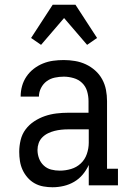

<svg xmlns="http://www.w3.org/2000/svg" viewBox="-20 -781 540 809"><path d="M201 8Q182 8 162.5 4.5Q143 1 126 -8.5Q109 -18 96 -33Q83 -48 75 -65.5Q67 -83 64 -102.5Q61 -122 61 -141Q61 -166 67 -191Q73 -216 88 -236Q103 -256 124.5 -270Q146 -284 169.5 -292Q193 -300 218 -303Q243 -306 268 -306H353V-355Q353 -376 347 -396.5Q341 -417 326 -431.5Q311 -446 290 -452Q269 -458 249 -458Q230 -458 211 -454Q192 -450 177 -439Q162 -428 153 -410.5Q144 -393 144 -374H67Q67 -397 73 -418.5Q79 -440 91.5 -458.5Q104 -477 122 -491Q140 -505 161 -513.5Q182 -522 204 -525Q226 -528 249 -528Q272 -528 296 -524Q320 -520 341.5 -510Q363 -500 381 -484Q399 -468 410.5 -447Q422 -426 426.5 -402.5Q431 -379 431 -355V-70H477V0H354V-86Q344 -64 328.5 -45.5Q313 -27 292.5 -15Q272 -3 248.5 2.5Q225 8 201 8ZM232 -62Q256 -62 279.5 -69Q303 -76 320.5 -92.5Q338 -109 346 -132.5Q354 -156 354 -180V-236H268Q253 -236 238.5 -234.5Q224 -233 210 -229.5Q196 -226 182.5 -219.5Q169 -213 158.5 -202.5Q148 -192 143 -178Q138 -164 138 -149Q138 -131 144.5 -113.5Q151 -96 164.5 -83.5Q178 -71 195.5 -66.5Q213 -62 232 -62ZM153 -592 111 -621 202 -761H298L389 -621L347 -592L250 -705Z"/></svg>

Font: Iosevka Curly Slab
Style: Regular
Weight: 400
Monospace: yes
Designer: Belleve Invis
Foundry: Belleve Invis
Version: Version 22.1.2; ttfautohint (v1.8.4)